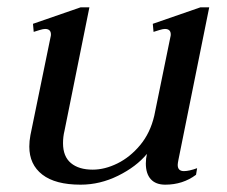

<svg xmlns="http://www.w3.org/2000/svg" viewBox="-20 -494 620 524"><path d="M482 -27Q496 -27 518 -35L515 -17Q479 10 431 10Q405 10 391.5 -5Q378 -20 378 -48Q378 -61 381 -74Q352 -39 302.5 -14.5Q253 10 200 10Q131 10 95.5 -17.5Q60 -45 60 -94Q60 -109 63 -125L118 -393Q119 -396 119 -400Q119 -415 103 -415Q98 -415 88 -412Q78 -409 72 -407L70 -429L200 -474H224L156 -137Q152 -121 152 -103Q152 -67 173.5 -49Q195 -31 233 -31Q266 -31 300.5 -48Q335 -65 362.5 -98Q390 -131 401 -178L445 -393Q446 -396 446 -400Q446 -415 430 -415Q425 -415 415 -412Q405 -409 399 -407L397 -429L527 -474H551L467 -58Q465 -48 465 -44Q465 -27 482 -27Z"/></svg>

Font: Taviraj
Style: Italic
Weight: 400
Italic angle: -12°
Designer: Katatrad Team
Foundry: CadsonDemak
Version: Version 1.001